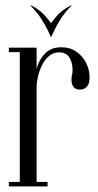

<svg xmlns="http://www.w3.org/2000/svg" viewBox="-20 -665 350 685"><path d="M104.4 -145.2V-375.1Q104.4 -401.9 113.8 -429.8Q123.1 -457.8 143.8 -477.1Q164.5 -496.4 198.8 -496.4Q230.1 -496.4 252.5 -480.6Q274.9 -464.9 287.2 -440.6Q299.6 -416.2 299.6 -389.4Q299.6 -366.1 290.1 -355.8Q280.6 -345.4 265.6 -345.4Q250.8 -345.4 243.4 -353.6Q236.1 -361.8 235.2 -375.4Q234.2 -389.1 238.4 -404.6Q239.9 -420.1 236.4 -437.2Q233 -454.4 222.5 -466.3Q212 -478.2 191.4 -478.2Q169.8 -478.2 154.4 -464.8Q139 -451.2 129.4 -431.3Q119.8 -411.4 115.2 -390.6Q110.6 -369.9 110.6 -356V-145.2ZM50.6 0V-495H110.6V0ZM110.6 0V-16H149.6V0ZM11.6 0V-16H50.6V0ZM11.6 -479V-495H50.6V-479ZM231.6 -645.2 235.5 -644.9Q212 -622 196.4 -597.3Q180.9 -572.6 172.9 -554.8Q165 -537 163 -533.4H161L160.4 -580.2Q162.4 -583.9 181 -606.1Q199.6 -628.4 231.6 -645.2ZM92.4 -645.2Q124.4 -628.4 143 -606.1Q161.6 -583.9 163.6 -580.2L163 -533.4H161Q160 -537 151.6 -554.8Q143.1 -572.6 127.6 -597.3Q112 -622 88.5 -644.9Z"/></svg>

Font: Emberly Black
Style: Regular
Weight: 900
Designer: Rajesh Rajput
Foundry: Rajesh Rajput
Version: Version 1.000